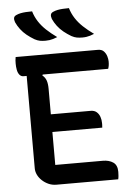

<svg xmlns="http://www.w3.org/2000/svg" viewBox="-61 -982 723 1028"><g transform="rotate(-5 300.0 -468.0)"><path d="M42 -700H484Q505 -700 516 -688Q527 -676 531.5 -660.5Q536 -645 536 -633Q536 -620 534.5 -611Q533 -602 530 -594H75Q62 -594 53.5 -604.5Q45 -615 42 -631.5Q39 -648 39 -665Q39 -673 39.5 -682Q40 -691 42 -700ZM159 -378H417Q437 -378 449 -367.5Q461 -357 466.5 -341Q472 -325 472 -307Q472 -302 472 -298Q472 -294 471.5 -290.5Q471 -287 471 -283H159ZM200 0Q178 0 158.5 -8.5Q139 -17 123.5 -31.5Q108 -46 100 -63Q92 -80 92 -97Q92 -149 92 -202Q92 -255 92 -309Q92 -363 92 -415.5Q92 -468 92 -519Q92 -570 92 -618H188L176 -589Q191 -577 197 -559.5Q203 -542 203 -515Q203 -465 203 -414Q203 -363 203 -311Q203 -259 203 -207.5Q203 -156 203 -106H459Q492 -106 514 -91Q536 -76 536 -40Q536 -29 535 -18Q534 -7 532 0ZM151 -936Q160 -906 176.5 -880.5Q193 -855 217 -832.5Q241 -810 273 -787Q261 -782 251 -779Q241 -776 231 -774.5Q221 -773 209 -773Q192 -773 179 -775.5Q166 -778 151 -786Q129 -799 110.5 -814Q92 -829 78 -847.5Q64 -866 55 -886Q50 -900 52 -909.5Q54 -919 66 -924Q77 -929 89.5 -931.5Q102 -934 117.5 -935Q133 -936 151 -936ZM349 -936Q358 -906 374.5 -880.5Q391 -855 415 -832.5Q439 -810 471 -787Q459 -782 449 -779Q439 -776 429 -774.5Q419 -773 407 -773Q390 -773 377 -775.5Q364 -778 349 -786Q327 -799 308.5 -814Q290 -829 276 -847.5Q262 -866 253 -886Q248 -900 250 -909.5Q252 -919 264 -924Q275 -929 287.5 -931.5Q300 -934 315.5 -935Q331 -936 349 -936Z"/></g></svg>

Font: Recursive Monospace Casual Medium
Style: Regular
Weight: 500
Version: Version 1.047